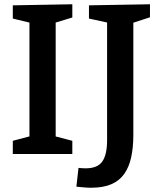

<svg xmlns="http://www.w3.org/2000/svg" viewBox="-20 -722 752 900"><path d="M319 -640 227 -612 241 -632V-68L227 -86L319 -62V0H40V-62L131 -86L118 -68V-632L135 -612L40 -635V-697L319 -702ZM397 -697 683 -702V-641L591 -611L605 -637V-89Q605 -31 595 15Q585 61 562.5 93Q540 125 502 141.5Q464 158 407 158Q391 158 374 156.5Q357 155 338 153L348 65Q358 66 366 66.5Q374 67 382 67Q437 67 459.5 35Q482 3 482 -65V-637L498 -613L397 -635Z"/></svg>

Font: Bitter Thin SemiBold
Style: Regular
Weight: 600
Version: Version 2.002